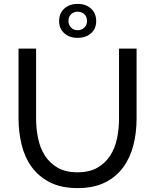

<svg xmlns="http://www.w3.org/2000/svg" viewBox="-20 -959 795 984"><path d="M378 5Q293 5 235 -25Q177 -55 141.5 -104.5Q106 -154 90.5 -218.5Q75 -283 75 -351V-710H165V-351Q165 -299 175.5 -249Q186 -199 210.5 -161Q235 -123 275.5 -99.5Q316 -76 377 -76Q439 -76 480 -100Q521 -124 545.5 -162.5Q570 -201 580 -250.5Q590 -300 590 -351V-710H680V-351Q680 -279 663.5 -214.5Q647 -150 611 -101Q575 -52 517.5 -23.5Q460 5 378 5ZM283 -851Q283 -891 309.5 -915Q336 -939 378 -939Q420 -939 446.5 -915Q473 -891 473 -851Q473 -812 446.5 -788.5Q420 -765 378 -765Q336 -765 309.5 -788.5Q283 -812 283 -851ZM378 -899Q358 -899 344.5 -886.5Q331 -874 331 -851Q331 -831 344.5 -817.5Q358 -804 378 -804Q397 -804 411.5 -817Q426 -830 426 -851Q426 -874 412 -886.5Q398 -899 378 -899Z"/></svg>

Font: Rising Sun
Style: Regular
Weight: 400
Designer: Matt McInerney, Pablo Impallari, Rodrigo Fuenzalida (Raleway font), Stephen Hutchings (Greek), Cristiano Sobral (main ch
Foundry: The Rising Sun Project Authors
Version: Version 4.327; ttfautohint (v1.8.4.7-5d5b-dirty)